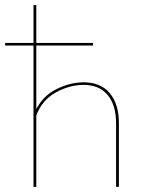

<svg xmlns="http://www.w3.org/2000/svg" viewBox="-36 -731 580 751"><path d="M292 -409Q357 -409 393 -367Q429 -325 429 -249V0H418V-249Q418 -320 385 -359.5Q352 -399 291 -399Q236 -399 182.5 -369.5Q129 -340 106 -280V0H95V-553H-16V-563H95V-711H106V-563H328V-553H106V-304Q133 -357 186 -383Q239 -409 292 -409Z"/></svg>

Font: EauTest Hairline
Style: Regular
Weight: 250
Designer: Christian Thalmann (Catharsis Fonts)
Version: Version 0.001;PS 000.001;hotconv 1.0.88;makeotf.lib2.5.64775